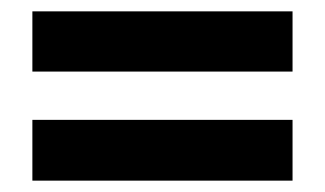

<svg xmlns="http://www.w3.org/2000/svg" viewBox="-20 -521 572 338"><path d="M37 -395V-501H495V-395ZM37 -203V-310H495V-203Z"/></svg>

Font: Noto Sans Gujarati SemiCondensed
Style: Bold
Weight: 700
Width: 4
Designer: Jelle Bosma - Monotype Design Team, Universal Thirst
Foundry: Monotype Imaging Inc.
Version: Version 2.106; ttfautohint (v1.8.4.7-5d5b)